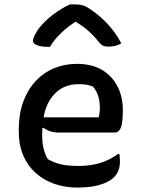

<svg xmlns="http://www.w3.org/2000/svg" viewBox="-20 -836 640 869"><path d="M328 -547Q395 -547 441 -520Q487 -493 511.5 -445.5Q536 -398 536 -338V-333Q536 -299 532 -277.5Q528 -256 520 -246Q512 -236 500 -236H248Q225 -236 207 -242Q189 -248 177 -258L159 -248L160 -305H427Q429 -315 430.5 -326Q432 -337 432 -347Q432 -378 424.5 -401.5Q417 -425 401 -444Q387 -450 372.5 -452.5Q358 -455 334 -455Q261 -455 216 -398.5Q171 -342 171 -229V-220Q171 -188 177.5 -162.5Q184 -137 196 -116Q223 -100 255 -92.5Q287 -85 334 -85Q369 -85 400 -90.5Q431 -96 459.5 -108Q488 -120 514 -139H520Q521 -132 522 -124.5Q523 -117 523 -108Q523 -82 516 -64.5Q509 -47 496 -34Q480 -18 454.5 -7.5Q429 3 398 8Q367 13 331 13Q274 13 225.5 -4Q177 -21 141 -53.5Q105 -86 85 -133Q65 -180 65 -240V-250Q65 -320 85 -375Q105 -430 141 -468.5Q177 -507 224.5 -527Q272 -547 328 -547ZM297 -816Q303 -816 308 -816Q313 -816 321 -816Q340 -816 356 -811.5Q372 -807 399 -787Q416 -775 433.5 -760Q451 -745 468 -726.5Q485 -708 500.5 -686.5Q516 -665 529 -640Q516 -632 502 -628.5Q488 -625 470 -625Q453 -625 443 -631Q433 -637 418 -657Q398 -681 372 -703Q346 -725 299 -751L355 -737H289L344 -752Q290 -719 257 -687Q224 -655 206 -624H200Q176 -624 160.5 -627.5Q145 -631 137 -637.5Q129 -644 129 -651Q129 -659 135 -672.5Q141 -686 154 -705Q167 -722 183.5 -738.5Q200 -755 219.5 -769.5Q239 -784 258.5 -796Q278 -808 297 -816Z"/></svg>

Font: Recursive Monospace Casual Medium
Style: Regular
Weight: 500
Version: Version 1.047